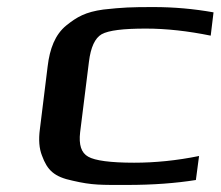

<svg xmlns="http://www.w3.org/2000/svg" viewBox="-20 -514 625 544"><path d="M535 -4 544 -72C480 -59 419 -53 360 -53C293 -53 249 -59 230 -70C210 -81 203 -104 207 -139L232 -339C237 -380 249 -406 268 -417C288 -428 329 -433 393 -433C452 -433 513 -426 577 -413L585 -479C529 -489 472 -494 415 -494C351 -494 328 -493 273 -487C222 -480 198 -466 168 -442C136 -416 121 -376 115 -326L93 -148C89 -118 91 -93 99 -73C114 -32 133 -13 186 -2C242 11 266 10 340 10C414 10 479 5 535 -4Z"/></svg>

Font: Gamestation Extended
Style: Italic
Weight: 400
Width: 7
Designer: Jonas Hecksher
Foundry: Jonas Hecksher, Playtypeª, e-types AS
Version: Version 1.003